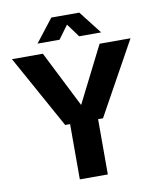

<svg xmlns="http://www.w3.org/2000/svg" viewBox="-95 -965 863 1040"><g transform="rotate(-10 336.0 -445.0)"><path d="M232 -304 10 -705H180L355 -358H317L492 -705H662L440 -304ZM259 0V-351H413V0ZM161 -764 259 -890H413L511 -764H390L307 -877H365L282 -764Z"/></g></svg>

Font: TikTok Sans 24pt
Style: Bold
Weight: 700
Version: Version 4.000